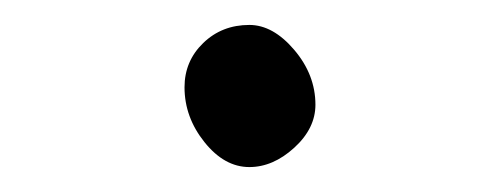

<svg xmlns="http://www.w3.org/2000/svg" viewBox="-20 -110 390 154"><path d="M180 24Q160 24 144 4Q128 -16 128 -40Q128 -61 143 -75.5Q158 -90 180 -90Q199 -90 216 -70Q233 -50 233 -26Q233 -7 216 8.5Q199 24 180 24Z"/></svg>

Font: JyunsaiKaai Light
Style: Regular
Weight: 300
Designer: Fontworks Inc.
Version: Version 0.030;April 7, 2024;FontCreator 14.0.0.2901 64-bit